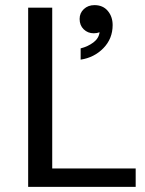

<svg xmlns="http://www.w3.org/2000/svg" viewBox="-20 -730 565 750"><path d="M295 -497V-541Q323 -548 344.5 -564Q366 -580 369 -604Q359 -600 346 -600Q323 -600 307 -615.5Q291 -631 291 -656Q291 -679 307.5 -694.5Q324 -710 349 -710Q382 -710 401 -687.5Q420 -665 420 -632Q420 -579 384 -542Q348 -505 295 -497ZM90 0V-700H184V-72H510V0Z"/></svg>

Font: Hedvig Letters Sans
Style: Regular
Weight: 400
Designer: Alexander Örn & Tor Weibull
Foundry: Kanon Foundry
Version: Version 1.000; ttfautohint (v1.8.4.7-5d5b)